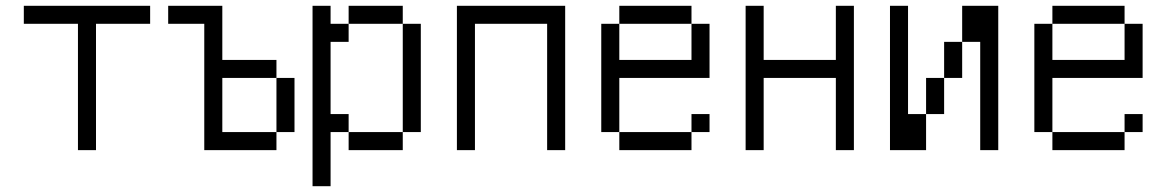

<svg xmlns="http://www.w3.org/2000/svg" viewBox="-20 -520 4040 665"><path d="M500 -437.5V-500H62.5V-437.5H250V0H312.5V-437.5Z M687.5 -437.5V0H937.5V-62.5H750V-250H937.5V-62.5H1000V-250H937.5V-312.5H750V-500H562.5V-437.5Z M1062.5 -500Q1062.5 -500 1062.5 125H1125V-62.5H1187.5V0H1375V-62.5H1187.5V-125H1125Q1125 -125 1125 -375H1187.5V-437.5H1125V-500ZM1375 -62.5H1437.5Q1437.5 -62.5 1437.5 -437.5H1375Q1375 -437.5 1375 -62.5ZM1187.5 -437.5H1375V-500H1187.5Z M1562.5 -500Q1562.5 -500 1562.5 0H1625V-437.5H1875V0H1937.5Q1937.5 0 1937.5 -500Z M2437.5 -62.5V-125H2375V-62.5H2125V0H2375V-62.5ZM2125 -62.5V-250H2437.5V-437.5H2375Q2375 -437.5 2375 -312.5H2125Q2125 -312.5 2125 -437.5H2062.5Q2062.5 -437.5 2062.5 -62.5ZM2125 -437.5H2375V-500H2125Z M2562.5 -500Q2562.5 -500 2562.5 0H2625Q2625 0 2625 -250H2875Q2875 -250 2875 0H2937.5Q2937.5 0 2937.5 -500H2875V-312.5H2625V-500Z M3062.5 -500Q3062.5 -500 3062.5 0H3187.5Q3187.5 0 3187.5 -125H3125Q3125 -125 3125 -500ZM3375 -375Q3375 -375 3375 0H3437.5Q3437.5 0 3437.5 -500H3312.5Q3312.5 -500 3312.5 -375H3250Q3250 -375 3250 -250H3187.5Q3187.5 -250 3187.5 -125H3250Q3250 -125 3250 -250H3312.5Q3312.5 -250 3312.5 -375Z M3937.5 -62.5V-125H3875V-62.5H3625V0H3875V-62.5ZM3625 -62.5V-250H3937.5V-437.5H3875Q3875 -437.5 3875 -312.5H3625Q3625 -312.5 3625 -437.5H3562.5Q3562.5 -437.5 3562.5 -62.5ZM3625 -437.5H3875V-500H3625Z"/></svg>

Font: CalcUnifontExMono
Style: Regular
Weight: 500
Version: Version 15.0.06